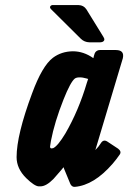

<svg xmlns="http://www.w3.org/2000/svg" viewBox="-20 -726 502 751"><path d="M287.6 -706.1Q307.1 -705.6 317.9 -689.5L384.3 -582Q393.6 -567.9 380.4 -562Q376 -560.5 371.6 -560.5H329.6Q310.1 -561 296.4 -574.2L181.2 -688.5Q171.4 -697.3 178.7 -703.6Q181.2 -705.6 184.1 -706.1ZM230 -67.4H230.5L228.5 -71.8L219.2 -60.5Q201.7 -39.6 189 -25.9Q160.6 2.9 138.2 2.9H131.3Q114.7 2 82.5 -29.3Q44.9 -66.4 44.9 -111.3Q44.9 -198.2 105.5 -360.8Q145 -468.3 187 -500Q220.2 -524.9 265.1 -525.4Q307.1 -525.4 345.2 -498.5L347.2 -506.8Q350.1 -518.6 353.5 -522.5Q360.8 -530.3 370.6 -530.3H433.1Q467.8 -530.3 460.4 -498L353 -139.2Q366.7 -152.8 374.5 -166Q384.3 -181.6 398.9 -172.9L441.9 -144.5Q456.1 -133.8 448.7 -122.1Q435.5 -103 420.9 -85.9Q347.7 -1.5 272.9 4.9Q261.7 5.9 255.4 -5.9ZM324.7 -417Q322.8 -417.5 320.8 -418.5Q302.7 -423.8 290.5 -423.3Q279.3 -423.3 272.9 -418.9Q255.9 -405.8 228.5 -336.9Q193.4 -248.5 179.2 -174.8Q176.3 -158.2 175.8 -152.8Q175.8 -145.5 181.6 -145.5Q185.1 -145.5 188 -146.5Q206.1 -154.8 235.8 -204.1Q287.6 -293.5 319.8 -402.3Z"/></svg>

Font: Allan
Style: Bold
Weight: 500
Italic angle: -14.3°
Version: Version 1.002